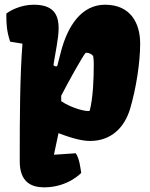

<svg xmlns="http://www.w3.org/2000/svg" viewBox="-20 -599 650 830"><path d="M65.4 65.4V99.1C65.4 188 115.7 210.9 170.4 210.9C274.4 210.9 331.1 148.4 331.1 148.4C328.1 131.3 324.2 87.4 307.6 63.5L214.4 69.8L213.4 68.8L232.9 -23.4C301.8 2.9 340.3 10.3 369.6 10.3C460.4 10.3 518.6 -47.4 543 -130.4C568.8 -218.8 585.9 -328.6 585.9 -411.1C585.9 -495.6 546.9 -578.6 434.1 -578.6C332 -578.6 272.5 -486.3 243.7 -376.5C237.8 -355 232.9 -334.5 228 -315.4C227.1 -313 224.6 -312 222.2 -312C217.3 -312 211.4 -315.4 211.4 -318.8C211.4 -319.3 212.4 -328.1 225.1 -400.4C230 -428.7 233.4 -454.6 233.4 -477.1C233.4 -541 207 -578.6 125 -578.6C67.9 -578.6 19.5 -550.8 7.3 -540C7.3 -491.2 9.3 -463.9 23.9 -418.9L77.1 -410.2C65.9 -268.6 65.4 -79.1 65.4 65.4ZM244.6 -161.6V-185.1C267.6 -231.4 340.8 -362.8 350.6 -371.1C364.7 -371.1 376 -365.7 382.8 -356.9C384.8 -345.7 385.3 -333 385.3 -319.8C385.3 -262.2 382.8 -176.8 367.7 -120.1C355.5 -114.7 289.6 -130.9 244.6 -161.6Z"/></svg>

Font: Kavoon
Style: Regular
Weight: 400
Designer: Viktoriya Grabowska
Foundry: Viktoriya Grabowska
Version: Version 1.002